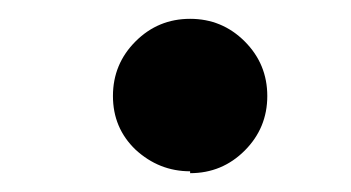

<svg xmlns="http://www.w3.org/2000/svg" viewBox="-20 -434 373 204"><path d="M182 -250V-252Q149 -252 124 -275Q100 -298 100 -332Q100 -366 124 -390Q148 -414 182 -414Q216 -414 240 -390Q264 -366 264 -332Q264 -298 240 -274Q216 -250 182 -250Z"/></svg>

Font: Libra Serif Modern
Style: Bold Italic
Weight: 700
Italic angle: -12°
Designer: Stefan Peev, Context Ltd
Foundry: Stefan Peev, Context Ltd
Version: Version 1.000